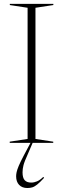

<svg xmlns="http://www.w3.org/2000/svg" viewBox="-20 -735 324 988"><path d="M124 56Q105.5 96.5 100.8 115.5Q96 134.5 96 152Q96 180 107 192.2Q118 204.5 140.5 204.5Q155.5 204.5 170.5 198.2Q185.5 192 202.5 175.5L207 180Q185.5 203.5 171.2 214.8Q157 226 145.8 229.2Q134.5 232.5 121 232.5Q93.5 232.5 78.2 216.2Q63 200 63 172Q63 162.5 65.5 150.8Q68 139 76.2 119Q84.5 99 102.5 65L137 0H30V-6L122 -20V-695L30.5 -709V-715H254.5V-709L162.5 -695V-20L254 -6V0H148Z"/></svg>

Font: Newsreader 72pt ExtraLight
Style: Regular
Weight: 275
Designer: Hugues Gentile
Foundry: Production Type
Version: Version 1.003; ttfautohint (v1.8.3)